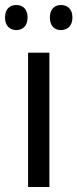

<svg xmlns="http://www.w3.org/2000/svg" viewBox="-34 -746 309 766"><path d="M-14 -676C-14 -642 6 -626 31 -626C56 -626 76 -642 76 -676C76 -711 56 -726 31 -726C6 -726 -14 -711 -14 -676ZM165 -676C165 -642 184 -626 209 -626C234 -626 255 -642 255 -676C255 -711 234 -726 209 -726C185 -726 165 -711 165 -676ZM163 0V-536H78V0Z"/></svg>

Font: Noto Sans Lao UI SemCond
Style: Regular
Weight: 400
Width: 4
Designer: Monotype Design Team
Foundry: Monotype Imaging Inc.
Version: Version 2.000